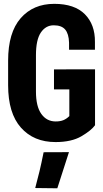

<svg xmlns="http://www.w3.org/2000/svg" viewBox="-20 -741 546 1014"><path d="M22.9 -291Q22.9 -143.1 90.6 -66.9Q158.2 9.3 273.4 9.3Q357.4 9.3 409.7 -21.2Q461.9 -51.8 481.9 -79.6V-375L265.1 -374.5V-269H346.2V-127.9Q331.5 -113.3 314.7 -106.4Q297.9 -99.6 273.9 -99.6Q226.6 -99.6 198.2 -139.4Q169.9 -179.2 169.9 -257.3V-449.7Q169.9 -531.2 195.8 -569.3Q221.7 -607.4 263.7 -607.4Q305.2 -607.4 324.2 -585Q343.3 -562.5 344.7 -515.6V-478.5H481.4V-519Q482.4 -611.3 428 -666Q373.5 -720.7 266.6 -720.7Q155.3 -720.7 89.1 -644.8Q22.9 -568.8 22.9 -420.9ZM282.7 253.4 344.2 62.5 210.4 63Q197.8 125.5 188.7 163.3Q179.7 201.2 166 252Z"/></svg>

Font: Roboto Flex Super Cond Bold
Style: Regular
Weight: 700
Width: 3
Designer: Berlow after Robertson
Foundry: Google
Version: Version 3.000